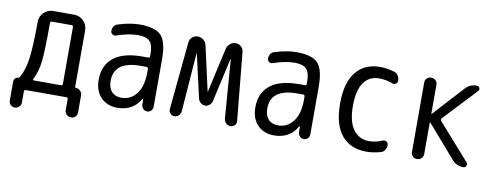

<svg xmlns="http://www.w3.org/2000/svg" viewBox="-57 -809 3114 1207"><g transform="rotate(10 1500.0 -205.0)"><path d="M154.3 -77.1Q150.4 -68.4 160.2 -68.4H332Q342.8 -68.4 342.8 -79.1V-441.4Q342.8 -452.1 332 -452.1H207Q196.3 -452.1 196.3 -440.4Q196.3 -263.7 188.5 -195.8Q180.7 -127.9 154.3 -77.1ZM32.2 82V-38.1Q32.2 -50.8 40.5 -59.6Q48.8 -68.4 61.5 -68.4Q65.4 -68.4 67.4 -71.3Q96.7 -123 107.4 -195.3Q118.2 -267.6 119.1 -435.5Q119.1 -470.7 144 -495.1Q168.9 -519.5 204.1 -519.5H336.9Q372.1 -519.5 397 -494.6Q421.9 -469.7 421.9 -434.6V-73.2Q421.9 -68.4 427.7 -68.4Q443.4 -68.4 455.6 -56.2Q467.8 -43.9 467.8 -27.3V81.1Q467.8 97.7 457 108.9Q446.3 120.1 429.2 120.1Q412.1 120.1 400.4 108.4Q388.7 96.7 388.7 81.1V10.7Q388.7 0 377.9 0H120.1Q109.4 0 109.4 10.7V82Q109.4 97.7 97.7 108.9Q85.9 120.1 69.8 120.1Q53.7 120.1 43 108.9Q32.2 97.7 32.2 82Z M804.7 -275.4Q634.8 -275.4 634.8 -150.4Q634.8 -105.5 657.2 -81.1Q679.7 -56.6 719.7 -56.6Q778.3 -56.6 815.4 -105Q852.5 -153.3 852.5 -240.2V-263.7Q852.5 -274.4 841.8 -275.4ZM705.1 9.8Q639.6 9.8 599.6 -31.7Q559.6 -73.2 559.6 -144.5Q559.6 -235.4 621.1 -285.2Q682.6 -335 804.7 -335H841.8Q852.5 -335 852.5 -345.7V-360.4Q852.5 -417 830.6 -439.9Q808.6 -462.9 754.9 -462.9Q697.3 -462.9 619.1 -436.5Q607.4 -431.6 596.2 -439Q585 -446.3 585 -459Q585 -497.1 619.1 -506.8Q693.4 -530.3 754.9 -530.3Q854.5 -530.3 892.1 -490.2Q929.7 -450.2 929.7 -339.8V-36.1Q929.7 -21.5 919.4 -10.7Q909.2 0 894 0Q878.9 0 868.7 -10.7Q858.4 -21.5 857.4 -36.1L856.4 -74.2Q856.4 -75.2 855.5 -75.2Q853.5 -75.2 852.5 -74.2Q805.7 9.8 705.1 9.8Z M1067.4 0Q1052.7 0 1042 -11.7Q1031.2 -23.4 1032.2 -38.1L1074.2 -472.7Q1076.2 -492.2 1091.3 -505.9Q1106.4 -519.5 1126 -519.5Q1147.5 -519.5 1163.6 -506.3Q1179.7 -493.2 1183.6 -472.7L1247.1 -189.5Q1247.1 -188.5 1248 -188.5Q1249 -188.5 1249 -189.5L1312.5 -473.6Q1317.4 -493.2 1333 -506.3Q1348.6 -519.5 1369.1 -519.5Q1388.7 -519.5 1403.3 -506.3Q1418 -493.2 1419.9 -472.7L1461.9 -39.1Q1463.9 -23.4 1453.1 -11.7Q1442.4 0 1425.8 0Q1410.2 0 1397.9 -11.2Q1385.7 -22.5 1383.8 -39.1L1355.5 -413.1Q1355.5 -414.1 1354 -414.1Q1352.5 -414.1 1352.5 -413.1L1290 -134.8Q1286.1 -120.1 1273.9 -109.9Q1261.7 -99.6 1246.6 -99.6Q1231.4 -99.6 1218.8 -109.9Q1206.1 -120.1 1202.1 -134.8L1138.7 -413.1Q1138.7 -414.1 1137.7 -414.1Q1136.7 -414.1 1136.7 -413.1L1108.4 -38.1Q1107.4 -22.5 1095.2 -11.2Q1083 0 1067.4 0Z M1804.7 -275.4Q1634.8 -275.4 1634.8 -150.4Q1634.8 -105.5 1657.2 -81.1Q1679.7 -56.6 1719.7 -56.6Q1778.3 -56.6 1815.4 -105Q1852.5 -153.3 1852.5 -240.2V-263.7Q1852.5 -274.4 1841.8 -275.4ZM1705.1 9.8Q1639.6 9.8 1599.6 -31.7Q1559.6 -73.2 1559.6 -144.5Q1559.6 -235.4 1621.1 -285.2Q1682.6 -335 1804.7 -335H1841.8Q1852.5 -335 1852.5 -345.7V-360.4Q1852.5 -417 1830.6 -439.9Q1808.6 -462.9 1754.9 -462.9Q1697.3 -462.9 1619.1 -436.5Q1607.4 -431.6 1596.2 -439Q1585 -446.3 1585 -459Q1585 -497.1 1619.1 -506.8Q1693.4 -530.3 1754.9 -530.3Q1854.5 -530.3 1892.1 -490.2Q1929.7 -450.2 1929.7 -339.8V-36.1Q1929.7 -21.5 1919.4 -10.7Q1909.2 0 1894 0Q1878.9 0 1868.7 -10.7Q1858.4 -21.5 1857.4 -36.1L1856.4 -74.2Q1856.4 -75.2 1855.5 -75.2Q1853.5 -75.2 1852.5 -74.2Q1805.7 9.8 1705.1 9.8Z M2294.9 9.8Q2193.4 9.8 2136.7 -57.6Q2080.1 -125 2080.1 -259.8Q2080.1 -393.6 2135.3 -461.9Q2190.4 -530.3 2290 -530.3Q2329.1 -530.3 2377.9 -516.6Q2394.5 -512.7 2404.8 -498Q2415 -483.4 2415 -464.8Q2415 -451.2 2403.8 -443.8Q2392.6 -436.5 2379.9 -442.4Q2338.9 -458 2294.9 -458Q2231.4 -458 2196.8 -408.2Q2162.1 -358.4 2162.1 -259.8Q2162.1 -159.2 2199.2 -108.9Q2236.3 -58.6 2299.8 -58.6Q2342.8 -58.6 2384.8 -77.1Q2396.5 -82 2408.2 -75.2Q2419.9 -68.4 2419.9 -54.7Q2419.9 -37.1 2410.2 -22Q2400.4 -6.8 2382.8 -2.9Q2334 9.8 2294.9 9.8Z M2578.1 -39.1V-481.4Q2578.1 -498 2588.9 -508.8Q2599.6 -519.5 2616.7 -519.5Q2633.8 -519.5 2645 -508.8Q2656.2 -498 2656.2 -481.4V-295.9H2657.2H2659.2L2835 -488.3Q2864.3 -520.5 2908.2 -519.5Q2920.9 -519.5 2925.3 -508.3Q2929.7 -497.1 2921.9 -488.3L2725.6 -279.3Q2718.8 -270.5 2725.6 -261.7L2927.7 -33.2Q2935.5 -24.4 2930.2 -12.2Q2924.8 0 2913.1 0Q2868.2 0 2839.8 -33.2L2659.2 -241.2Q2658.2 -242.2 2657.2 -242.2Q2656.2 -242.2 2656.2 -241.2V-39.1Q2656.2 -22.5 2645 -11.2Q2633.8 0 2616.7 0Q2599.6 0 2588.9 -11.2Q2578.1 -22.5 2578.1 -39.1Z"/></g></svg>

Font: Rounded-X Mgen+ 2m regular
Style: Regular
Weight: 400
Designer: [Source Han Sans]
Ryoko NISHIZUKA  (kana & ideographs); Paul D. Hunt (Latin, Greek & Cyrillic); Wenlong ZHANG  (bopomofo
Version: Version 1.059.20150602